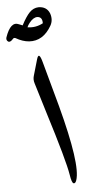

<svg xmlns="http://www.w3.org/2000/svg" viewBox="-244 -1012 526 1050"><g transform="rotate(-5 18.5 -487.0)"><path d="M-23.4 -692.4Q-10.7 -736.8 6.3 -672.4L73.2 -428.2Q161.1 -98.6 132.3 -14.6Q126 3.9 116 0.5Q106 -2.9 99.1 -47.9Q86.9 -125 2.4 -395.5L-48.3 -562Q-55.2 -583.5 -49.3 -603ZM-46.4 -894.5Q-55.7 -882.8 -60.5 -871.1Q-15.6 -863.8 24.9 -885.7Q25.9 -920.9 -2.4 -922.4Q-24.4 -922.4 -46.4 -894.5ZM-85.9 -883.8Q-61.5 -930.7 -40.5 -952.4Q-19.5 -974.1 8.8 -975.1Q53.7 -974.6 69.3 -936.5Q82.5 -899.4 64.5 -868.2Q18.6 -788.6 -58.1 -793.5Q-94.2 -796.4 -130.9 -817.9Q-139.2 -821.3 -144.5 -815.9L-151.4 -808.6Q-163.1 -797.9 -171.9 -802.2Q-184.6 -810.5 -180.2 -825.7Q-150.4 -912.6 -105.5 -891.6Q-95.7 -887.2 -85.9 -883.8Z"/></g></svg>

Font: Amiri
Style: Bold Slanted
Weight: 700
Italic angle: 9°
Designer: Khaled Hosny
Version: Version 000.107